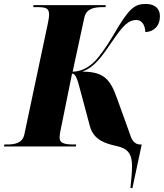

<svg xmlns="http://www.w3.org/2000/svg" viewBox="-55 -740 828 970"><path d="M604 210H614L661 -10H655C617 -10 607 -44 598 -72L537 -241C503 -338 471 -378 361 -378C423 -402 455 -447 521 -544C567 -611 595 -639 633 -639C669 -639 679 -601 679 -578C722 -579 753 -609 753 -658C753 -694 730 -720 682 -720C624 -720 596 -698 518 -563C473 -487 444 -453 431 -438C390 -392 345 -378 312 -378L371 -651C381 -697 421 -704 465 -704H478L479 -714H114L113 -704H126C175 -704 193 -701 193 -666C193 -654 190 -638 186 -618L68 -61C59 -17 20 -10 -20 -10H-33L-35 0H328L330 -10H317C263 -10 246 -20 246 -46C246 -55 248 -65 250 -77L309 -368C328 -368 336 -340 353 -275L399 -103C418 -31 481 -14 535 -2C591 10 612 38 612 98C612 126 609 163 604 210Z"/></svg>

Font: Noto Serif Display Condensed Black
Style: Italic
Weight: 900
Width: 3
Italic angle: -12°
Designer: Monotype Design Team
Foundry: Monotype Imaging Inc.
Version: Version 2.009